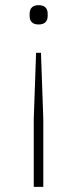

<svg xmlns="http://www.w3.org/2000/svg" viewBox="-20 -535 300 745"><path d="M120 -330 111 -74V190H148V-74L139 -330ZM130 -515C107 -515 95 -503 95 -482V-473C95 -452 106 -440 130 -440C153 -440 165 -452 165 -473V-482C165 -503 153 -515 130 -515Z"/></svg>

Font: IBM Plex Devanagari ExtraLight
Style: Regular
Weight: 200
Designer: Mike Abbink, Paul van der Laan, Pieter van Rosmalen, Erin McLaughlin
Foundry: Bold Monday
Version: Version 1.0